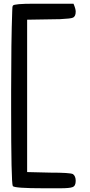

<svg xmlns="http://www.w3.org/2000/svg" viewBox="-20 -840 478 1019"><path d="M298.8 -738.3 124 -735.4V73.2L247.1 76.2Q351.6 76.2 367.2 84Q381.8 94.7 381.8 120.1Q381.8 147.5 364.3 153.3Q349.6 159.2 298.8 159.2H212.9Q56.6 159.2 47.9 147.5Q39.1 129.9 39.1 -260.7Q39.1 -260.7 39.1 -357.4Q39.1 -623 44.9 -781.2Q44.9 -806.6 48.8 -810.5Q55.7 -820.3 161.1 -820.3H370.1Q381.8 -793 381.8 -778.3Q381.8 -752 366.2 -746.1Q357.4 -741.2 298.8 -738.3Z"/></svg>

Font: Semi-Sweet
Style: Book
Weight: 400
Designer: Walter E Stewart
Version: 0.5